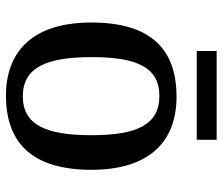

<svg xmlns="http://www.w3.org/2000/svg" viewBox="-70 -648 728 627"><g transform="rotate(90 293.5 -334.0)"><path d="M146 -613H436V-678H146ZM292 10C451 10 534 -81 534 -269C534 -457 443 -547 295 -547C135 -547 53 -457 53 -269C53 -81 144 10 292 10ZM294 -45C200 -45 166 -122 166 -269C166 -417 199 -491 293 -491C387 -491 421 -417 421 -269C421 -122 388 -45 294 -45Z"/></g></svg>

Font: Noto Serif Medium
Style: Regular
Weight: 500
Designer: Monotype Design Team
Foundry: Monotype Imaging Inc.
Version: Version 2.013